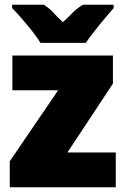

<svg xmlns="http://www.w3.org/2000/svg" viewBox="-20 -786 527 806"><path d="M466 0H21V-109L224 -407H32V-553H454V-435L263 -146H466ZM457 -752Q442 -735 420.5 -709.5Q399 -684 377.5 -656.5Q356 -629 340 -606H150Q136 -629 114.5 -656Q93 -683 71 -708.5Q49 -734 31 -752V-766H164Q189 -750 204 -733Q219 -716 244 -693Q269 -716 286 -733.5Q303 -751 328 -766H457Z"/></svg>

Font: Noto Sans Display Black
Style: Regular
Weight: 900
Designer: Monotype Design Team
Foundry: Monotype Imaging Inc.
Version: Version 2.003